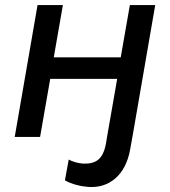

<svg xmlns="http://www.w3.org/2000/svg" viewBox="-20 -540 670 757"><path d="M492 -520 456 -314H192L228 -520H128L38 0H138L178 -229H442L402 0L398 25C386 90 357 107 306 105C285 103 265 97 251 89L236 171C263 187 301 195 328 197C410 203 475 151 493 50L504 -11L592 -520Z"/></svg>

Font: Fixel Display Medium
Style: Italic
Weight: 500
Italic angle: -10°
Designer: AlfaBravo + MacPaw
Foundry: Kyrylo Tkachov, Marchela Mozhyna, Serhii Makarenko, Maria Weinstein, Zakhar Kryvoshyya
Version: Version 1.210;Glyphs 3.2 (3217)